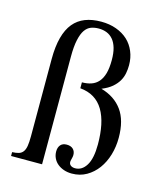

<svg xmlns="http://www.w3.org/2000/svg" viewBox="-86 -588 550 657"><g transform="rotate(15 188.5 -260.0)"><path d="M353 -155.3Q353 -123.5 344.5 -94.7Q335.9 -65.9 319.8 -43.9Q303.7 -22 280.8 -8.8Q257.8 4.4 229 4.4Q213.9 4.4 200.9 0Q188 -4.4 178.5 -12.2Q168.9 -20 163.6 -31Q158.2 -42 158.2 -55.2Q158.2 -69.3 165.5 -78.1Q172.9 -86.9 187.5 -86.9Q202.1 -86.9 210.2 -79.1Q218.3 -71.3 218.3 -58.1Q218.3 -52.7 216.1 -44.7Q213.9 -36.6 213.9 -33.2Q213.9 -24.9 220 -20.5Q226.1 -16.1 235.4 -16.1Q259.8 -16.1 274.9 -40.8Q290 -65.4 290 -115.2Q290 -152.8 283.7 -183.3Q277.3 -213.9 264.2 -235.8Q251 -257.8 230.5 -270.3Q210 -282.7 182.1 -285.2V-306.2Q200.7 -306.2 215.3 -311.3Q230 -316.4 240.2 -328.1Q250.5 -339.8 255.9 -358.9Q261.2 -377.9 261.2 -406.2Q261.2 -431.2 256.1 -448.7Q251 -466.3 241.5 -477.5Q231.9 -488.8 219 -493.9Q206.1 -499 190.4 -499Q175.8 -499 163.3 -494.4Q150.9 -489.7 142.1 -477.1Q133.3 -464.4 128.2 -441.2Q123 -418 123 -381.3V0H13.2V-13.7Q27.3 -14.2 36.6 -17.1Q45.9 -20 51.5 -27.6Q57.1 -35.2 59.3 -48.3Q61.5 -61.5 61.5 -82.5V-356.4Q61.5 -400.9 70.1 -432.9Q78.6 -464.8 95.2 -484.9Q111.8 -504.9 136.2 -514.4Q160.6 -523.9 192.9 -523.9Q222.2 -523.9 246.3 -515.1Q270.5 -506.3 287.4 -490.7Q304.2 -475.1 313.5 -452.9Q322.8 -430.7 322.8 -404.3Q322.8 -390.1 320.1 -375.7Q317.4 -361.3 309.8 -348.1Q302.2 -335 288.6 -323.2Q274.9 -311.5 252.4 -302.2Q300.8 -288.6 326.9 -252.7Q353 -216.8 353 -155.3Z"/></g></svg>

Font: Scheherazade Rohingya
Style: Regular
Weight: 400
Designer: SIL International
Foundry: SIL International
Version: Version 2.000 (build 440/429)